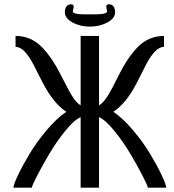

<svg xmlns="http://www.w3.org/2000/svg" viewBox="-20 -866 802 886"><path d="M42 0ZM320.3 -835 315.9 -814Q315.9 -799.8 370.1 -799.8H419.9Q474.1 -799.8 474.1 -814L470.2 -835Q470.2 -846.2 483.4 -846.2Q496.6 -846.2 503.9 -836.2Q511.2 -826.2 511.2 -810.1Q511.2 -781.7 475.8 -762.5Q440.4 -743.2 395 -743.2Q349.6 -743.2 314.5 -762.5Q279.3 -781.7 279.3 -810.1Q279.3 -826.2 286.6 -836.2Q293.9 -846.2 307.1 -846.2Q320.3 -846.2 320.3 -835ZM437 -325.2V0H352.1V-325.2Q323.2 -313.5 282.2 -263.2Q241.2 -212.9 208 -157Q174.8 -101.1 150.9 -54.4Q127 -7.8 127 0H42Q42 -13.2 63 -57.6Q84 -102.1 116.5 -156.2Q148.9 -210.4 195.8 -265.9Q242.7 -321.3 286.1 -350.1Q225.1 -389.6 174.3 -489.7Q154.3 -529.3 135.3 -566.4Q92.3 -649.9 51.8 -649.9V-700.2Q125.5 -700.2 177.2 -644.5Q222.2 -596.7 257.8 -525.4Q303.2 -435.5 319.6 -412.4Q335.9 -389.2 352.1 -379.9V-700.2H437V-379.9Q465.3 -395.5 500 -463.9Q514.6 -492.2 531.2 -525.4Q547.9 -558.6 567.9 -588.9Q587.9 -619.1 611.3 -644.5Q663.1 -700.2 736.8 -700.2V-649.9Q696.3 -649.9 653.3 -566.4Q633.8 -529.3 614.3 -489.7Q564.5 -390.1 502.9 -350.1Q546.4 -321.3 593.3 -265.9Q640.1 -210.4 672.6 -156.2Q705.1 -102.1 726.1 -57.6Q747.1 -13.2 747.1 0H662.1Q662.1 -7.8 638.2 -54.4Q614.3 -101.1 581.1 -157Q547.9 -212.9 506.8 -263.2Q465.8 -313.5 437 -325.2Z"/></svg>

Font: Pfennig
Style: Medium
Weight: 500
Version: Version 20120410 ; ttfautohint (v0.8)